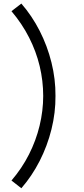

<svg xmlns="http://www.w3.org/2000/svg" viewBox="-20 -859 466 1059"><path d="M43.3 136.7 97.7 179.3Q156.3 112 198.8 28.8Q241.2 -54.3 263.9 -145.9Q286.7 -237.5 286 -330Q286.7 -422.5 263.9 -514.2Q241.2 -605.8 198.8 -688.9Q156.3 -772 97.7 -839.3L43.3 -797.3Q101.7 -728.2 140.5 -651.9Q179.3 -575.7 198.8 -494.6Q218.2 -413.5 218.3 -330Q218.2 -247.5 198.4 -165.8Q178.7 -84 139.8 -7.2Q101 69.5 43.3 136.7Z"/></svg>

Font: Manrope Variable Light
Style: Regular
Weight: 200
Designer: Mikhail Sharanda
Foundry: Mikhail Sharanda
Version: Version 4.505